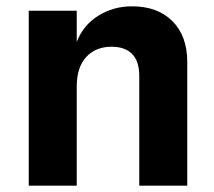

<svg xmlns="http://www.w3.org/2000/svg" viewBox="-20 -588 678 608"><path d="M71 -554H223V-455Q243 -508 291 -538Q339 -568 398 -568Q479 -568 526 -521Q573 -474 573 -392V0H421V-347Q421 -394 398.5 -417Q376 -440 333 -440Q283 -440 253 -407.5Q223 -375 223 -314V0H71Z"/></svg>

Font: Application
Style: Bold
Weight: 700
Designer: Wei Huang
Foundry: Wei Huang
Version: Version 0.012